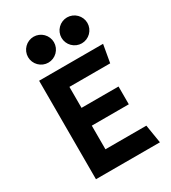

<svg xmlns="http://www.w3.org/2000/svg" viewBox="-218 -1030 1016 1141"><g transform="rotate(-30 290.0 -459.5)"><path d="M535.6 0H96.7V-675.8H535.6L514.2 -554.2H234.4V-410.2H488.3V-288.1H234.4V-126H515.1ZM198.7 -741.2Q181.2 -741.2 164.8 -748Q148.4 -754.9 136 -767.3Q123.5 -779.8 116.7 -796.1Q109.9 -812.5 109.9 -830.1Q109.9 -847.7 116.7 -864Q123.5 -880.4 136 -892.8Q148.4 -905.3 164.8 -912.1Q181.2 -918.9 198.7 -918.9Q216.3 -918.9 232.7 -912.1Q249 -905.3 261.5 -892.8Q273.9 -880.4 280.8 -864Q287.6 -847.7 287.6 -830.1Q287.6 -812.5 280.8 -796.1Q273.9 -779.8 261.5 -767.3Q249 -754.9 232.7 -748Q216.3 -741.2 198.7 -741.2ZM428.2 -741.2Q410.6 -741.2 394.3 -748Q377.9 -754.9 365.5 -767.3Q353 -779.8 346.2 -796.1Q339.4 -812.5 339.4 -830.1Q339.4 -847.7 346.2 -864Q353 -880.4 365.5 -892.8Q377.9 -905.3 394.3 -912.1Q410.6 -918.9 428.2 -918.9Q445.8 -918.9 462.2 -912.1Q478.5 -905.3 491 -892.8Q503.4 -880.4 510.3 -864Q517.1 -847.7 517.1 -830.1Q517.1 -812.5 510.3 -796.1Q503.4 -779.8 491 -767.3Q478.5 -754.9 462.2 -748Q445.8 -741.2 428.2 -741.2Z"/></g></svg>

Font: Cadman
Style: Bold
Weight: 700
Designer: Paul James MIller
Foundry: High-Logic / Made with FontCreator
Version: Version 2.114;March 28, 2021;FontCreator 13.0.0.2683 64-bit